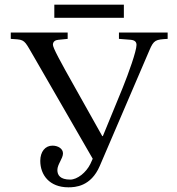

<svg xmlns="http://www.w3.org/2000/svg" viewBox="-20 -789 756 820"><path d="M212 -713H509V-769H212ZM26 -623 54 -621C89 -618 90 -605 128 -541L376 -111L366 -89C348 -52 310 -22 280 -22C237 -22 225 -41 225 -63C225 -87 249 -112 249 -134C249 -154 228 -167 204 -167C173 -167 152 -141 152 -102C152 -42 191 11 272 11C301 11 368 8 406 -80L618 -574C637 -619 645 -620 696 -623V-650H488V-623L539 -619C556 -617 563 -610 563 -597C563 -571 529 -476 504 -414L419 -207L416 -209L301 -414C235 -531 206 -585 206 -598C206 -612 217 -618 229 -619L269 -623V-650H26Z"/></svg>

Font: erewhon
Style: Regular
Weight: 400
Version: Version 1.0.0